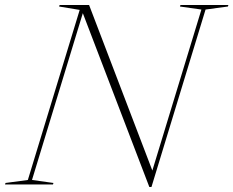

<svg xmlns="http://www.w3.org/2000/svg" viewBox="-63 -735 930 765"><path d="M756 -697 540.5 10H532L267 -682.5L64.5 -18L150 -6L148 0H-43L-41 -6L48 -18L254.5 -695.5L172.5 -709L174.5 -715H292L544 -55.5L739.5 -697L654 -709L656 -715H847L845 -709Z"/></svg>

Font: Newsreader 72pt ExtraLight
Style: Italic
Weight: 275
Italic angle: -17°
Designer: Hugues Gentile
Foundry: Production Type
Version: Version 1.003; ttfautohint (v1.8.3)